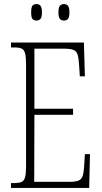

<svg xmlns="http://www.w3.org/2000/svg" viewBox="-20 -923 500 943"><path d="M34 0V-24H51Q75 -24 87 -30Q99 -36 103.5 -54Q108 -72 108 -108V-605Q108 -642 103.5 -660Q99 -678 87 -684Q75 -690 51 -690H34V-714H392L397 -548H372L369 -596Q367 -633 362 -652Q357 -671 341.5 -677.5Q326 -684 294 -684H149V-389H339V-359H149L148 -30H320Q351 -30 365.5 -36Q380 -42 385.5 -57.5Q391 -73 393 -102L397 -166H422L418 0ZM294 -822Q281 -822 274 -830.5Q267 -839 267 -862Q267 -886 274 -894.5Q281 -903 294 -903Q307 -903 314 -894.5Q321 -886 321 -862Q321 -839 314 -830.5Q307 -822 294 -822ZM159 -822Q145 -822 139 -830.5Q133 -839 133 -862Q133 -886 139 -894.5Q145 -903 159 -903Q172 -903 179 -894.5Q186 -886 186 -862Q186 -839 179 -830.5Q172 -822 159 -822Z"/></svg>

Font: Noto Serif Ethiopic ExtraCondensed ExtraLight
Style: Regular
Weight: 200
Width: 2
Designer: Monotype Design Team
Foundry: Monotype Imaging Inc.
Version: Version 2.102; ttfautohint (v1.8.4.7-5d5b)